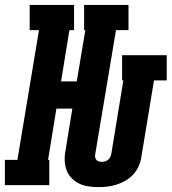

<svg xmlns="http://www.w3.org/2000/svg" viewBox="-62 -755 700 783"><path d="M338 8Q318 8 298 5Q278 2 260.5 -6.5Q243 -15 229.5 -29Q216 -43 209.5 -61Q203 -79 202 -99.5Q201 -120 205 -140L233 -312H168L134 -103H139V0H-42V-103H9L97 -632H59V-735H240V-632H221L187 -423H251L286 -632H281V-735H462V-632H411L326 -124Q325 -118 326.5 -112Q328 -106 332 -102Q336 -98 342 -96.5Q348 -95 354 -95Q360 -95 367 -97Q374 -99 379.5 -104Q385 -109 388 -115.5Q391 -122 392 -128L441 -427H436V-530H618V-427H566L514 -112Q511 -93 502.5 -75Q494 -57 480.5 -42.5Q467 -28 449.5 -18Q432 -8 413 -2Q394 4 375.5 6Q357 8 338 8Z"/></svg>

Font: Iosevka Slab XBdExObl
Style: Regular
Weight: 800
Width: 7
Italic angle: -9°
Monospace: yes
Designer: Belleve Invis
Foundry: Belleve Invis
Version: Version 11.1.0; ttfautohint (v1.8.3)